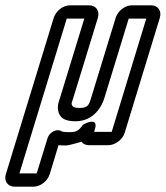

<svg xmlns="http://www.w3.org/2000/svg" viewBox="-43 -521 623 722"><path d="M221 -24C198 -24 190 -26 187 -28C172 -38 143 -25 136 -2L95 131H30L208 -451H274L183 -154C180 -143 166 -115 182 -88C192 -70 216 -65 241 -65C311 -65 341 -123 350 -154L441 -451H507L377 -25H311L314 -35C329 -85 272 -54 271 -53C268 -51 266 -47 264 -45C254 -32 244 -24 221 -24ZM426 -22 558 -454C566 -480 551 -501 525 -501H453C427 -501 400 -480 392 -454L300 -154C292 -127 288 -115 256 -115C237 -115 231 -120 230 -122C223 -133 227 -133 233 -154L325 -454C333 -480 318 -501 292 -501H220C194 -501 167 -480 159 -454L-21 134C-29 160 -14 181 12 181H83C109 181 136 160 144 134L177 25C184 26 195 26 206 26C217 26 263 12 263 12C269 20 279 25 292 25H364C390 25 418 4 426 -22Z"/></svg>

Font: DIN Rundschrift
Style: BreitKontKu
Weight: 400
Width: 7
Version: Version 1.027